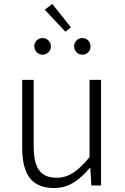

<svg xmlns="http://www.w3.org/2000/svg" viewBox="-20 -936 630 969"><path d="M310 -776 338 -798 244 -916 206 -887ZM195 -660C218 -660 237 -679 237 -702C237 -725 218 -744 195 -744C171 -744 153 -725 153 -702C153 -679 171 -660 195 -660ZM396 -660C420 -660 437 -679 437 -702C437 -725 420 -744 396 -744C372 -744 354 -725 354 -702C354 -679 372 -660 396 -660ZM253 13C329 13 381 -28 433 -88H436L441 0H490V-533H432V-143C372 -71 327 -39 266 -39C182 -39 150 -90 150 -199V-533H92V-192C92 -55 140 13 253 13Z"/></svg>

Font: Spoqa Han Sans Neo Light
Style: Regular
Weight: 300
Designer: [Spoqa Han Sans Neo] Dong-huui Kim ___ Younghwa Kang ___ Yujin Lee ___ [Noto Sans] Ryoko NISHIZUKA ____ (kana & ideograp
Foundry: Spoqa (http://www.spoqa-han-sans.com)
Version: Version 1.100;hotconv 1.0.109;makeotfexe 2.5.65596